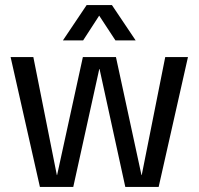

<svg xmlns="http://www.w3.org/2000/svg" viewBox="-20 -740 786 760"><path d="M138 0 22 -514H112L205 -47H206L308 -514H439L540 -47H541L634 -514H724L608 0H476L374 -467H373L270 0ZM323 -720H423L517 -580H437L353 -708H392L309 -580H229Z"/></svg>

Font: TikTok Sans 24pt
Style: Regular
Weight: 400
Version: Version 4.000